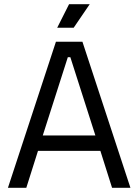

<svg xmlns="http://www.w3.org/2000/svg" viewBox="-20 -900 663 920"><path d="M311 -880 254 -767H333L410 -880ZM248 -700 18 0H106L162 -177H461L517 0H605L375 -700ZM185 -251 305 -626H317L437 -251Z"/></svg>

Font: Space Text
Style: Regular
Weight: 400
Designer: Florian Karsten (Space Text), Colophon Foundry (Space Mono)
Foundry: Florian Karsten
Version: Version 1.003;PS 001.003;hotconv 1.0.88;makeotf.lib2.5.64775